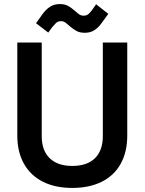

<svg xmlns="http://www.w3.org/2000/svg" viewBox="-20 -909 711 943"><path d="M335 14Q251 14 190.5 -16.5Q130 -47 97.5 -105Q65 -163 65 -243V-700H185V-240Q185 -170 224 -132Q263 -94 335 -94Q408 -94 446.5 -132Q485 -170 485 -240V-700H605V-243Q605 -163 573 -105Q541 -47 480 -16.5Q419 14 335 14ZM217 -749 157 -795 189 -840Q206 -863 226 -876Q246 -889 273 -889Q297 -889 312.5 -881Q328 -873 345 -858Q356 -848 366.5 -840Q377 -832 391 -832Q406 -832 415.5 -841Q425 -850 433 -861L452 -888L512 -841L480 -797Q464 -774 444 -761Q424 -748 397 -748Q373 -748 357.5 -756Q342 -764 324 -779Q314 -788 303.5 -796.5Q293 -805 279 -805Q264 -805 254.5 -795.5Q245 -786 236 -775Z"/></svg>

Font: Space Grotesk Light SemiBold
Style: Regular
Weight: 600
Version: Version 2.000